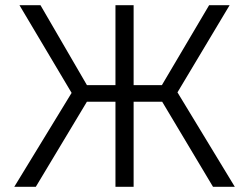

<svg xmlns="http://www.w3.org/2000/svg" viewBox="-20 -720 960 740"><path d="M605 -328H495V0H425V-328H315L118 0H35L256 -362L55 -700H136L315 -392H425V-700H495V-392H604L786 -700H865L664 -364L885 0H801Z"/></svg>

Font: Retni Sans
Style: Regular
Weight: 400
Designer: Vitaly Kuzmin
Foundry: ParaType Ltd.
Version: Version 1.00;March 2, 2019;FontCreator 11.5.0.2425 64-bit; t